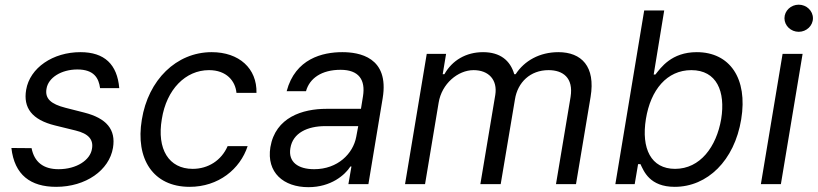

<svg xmlns="http://www.w3.org/2000/svg" viewBox="-20 -771 3424 804"><path d="M399.1 -402H479.4C470.9 -501.4 417.6 -552.6 316.8 -552.6C201.7 -552.6 105.1 -487.2 89.5 -394.9C76.7 -319.6 113.6 -269.5 210.2 -245.7L296.9 -224.4C350.9 -211.3 372.2 -186.1 365.1 -147.7C358 -100.9 301.1 -62.5 225.1 -62.5C161.9 -62.5 123.6 -92.3 112.2 -150.6L27.7 -151.3C40.5 -38.4 108 11.4 215.2 11.4C339.5 11.4 437.5 -58.2 453.1 -152C465.9 -228.7 426.1 -275.9 332.4 -299.7L254.3 -319.6C193.2 -335.2 167.6 -358 174.7 -399.1C181.8 -446 237.2 -480.1 304 -480.1C373.6 -480.1 393.5 -443.9 399.1 -402Z M774.1 11.4C894.5 11.4 985.4 -62.5 1017 -159.1H933.2C907.3 -99.4 851.9 -63.9 786.9 -63.9C687.1 -63.9 636 -146.3 657.7 -272.7C677.2 -396.3 756.7 -477.3 855.1 -477.3C928.6 -477.3 965.6 -431.8 970.2 -382.1H1054C1056.5 -484.4 981.2 -552.6 866.5 -552.6C718.4 -552.6 600.5 -436.1 573.9 -269.9C546.5 -106.5 620.4 11.4 774.1 11.4Z M1271.3 12.8C1366.5 12.8 1424.7 -38.4 1447.4 -73.9H1451.7L1438.9 0H1522.7L1582.4 -359.4C1611.2 -532.7 1483 -552.6 1413.4 -552.6C1331 -552.6 1216.6 -525.6 1180.4 -389.2H1261.4C1276.3 -443.2 1326.7 -478.7 1406.2 -478.7C1483 -478.7 1511 -436.4 1500 -367.9L1491.5 -315.3H1347.3C1246.4 -315.3 1133.5 -279.8 1112.2 -154.8C1095.2 -48.3 1167.6 12.8 1271.3 12.8ZM1196 -150.6C1206 -214.5 1267.8 -242.9 1342.3 -242.9H1480.1L1471.6 -197.4C1458.5 -128.2 1394.9 -62.5 1295.5 -62.5C1228.7 -62.5 1186.1 -92.3 1196 -150.6Z M1676.1 0H1759.9L1816.8 -340.9C1829.5 -420.5 1897.7 -477.3 1963.1 -477.3C2027 -477.3 2063.9 -436.1 2054 -373.6L1991.5 0H2076.7L2136.4 -355.1C2147.7 -426.1 2200.3 -477.3 2277 -477.3C2336.6 -477.3 2382.1 -446 2369.3 -365.1L2308.2 0H2392L2453.1 -365.1C2474.4 -492.9 2414.8 -552.6 2318.2 -552.6C2240.1 -552.6 2176.1 -517 2139.2 -460.2H2133.5C2116.5 -518.5 2073.9 -552.6 2002.8 -552.6C1931.8 -552.6 1873.6 -518.5 1840.9 -460.2H1833.8L1848 -545.5H1767Z M2556.8 0H2637.8L2652 -83.8H2661.9C2676.1 -54 2700.3 11.4 2805.4 11.4C2941.8 11.4 3055.4 -98 3083.8 -271.3C3112.2 -443.2 3035.5 -552.6 2897.7 -552.6C2791.2 -552.6 2747.2 -487.2 2724.4 -458.8H2717.3L2761.4 -727.3H2677.6ZM2684.7 -272.7C2704.5 -394.9 2772.7 -477.3 2875 -477.3C2981.5 -477.3 3018.5 -387.8 3000 -272.7C2980.1 -156.2 2911.9 -63.9 2806.8 -63.9C2706 -63.9 2664.8 -149.1 2684.7 -272.7Z M3166.2 0H3250L3340.9 -545.5H3257.1ZM3264.9 -694.6C3264.9 -663.4 3291.9 -637.8 3324.6 -637.8C3357.2 -637.8 3384.2 -663.4 3384.2 -694.6C3384.2 -725.9 3357.2 -751.4 3324.6 -751.4C3291.9 -751.4 3264.9 -725.9 3264.9 -694.6Z"/></svg>

Font: Margiela Sans
Style: Italic
Weight: 400
Italic angle: -9.39999°
Designer: Stefan Endress, Andreas Faust
Version: Version 1.100;FEAKit 1.0